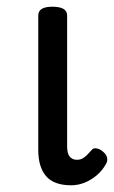

<svg xmlns="http://www.w3.org/2000/svg" viewBox="-20 -535 340 572"><path d="M192 17Q141 17 117.5 -10Q94 -37 94 -88V-489Q94 -502 104.5 -508.5Q115 -515 136 -515Q158 -515 169 -508.5Q180 -502 180 -489V-99Q180 -77 188 -68Q196 -59 209 -59Q219 -59 226 -63Q233 -67 239.5 -73.5Q246 -80 254 -89Q259 -95 269.5 -92.5Q280 -90 287 -83Q297 -75 299 -65Q301 -55 296 -47Q285 -27 268.5 -13Q252 1 232.5 9Q213 17 192 17Z"/></svg>

Font: Playwrite GB J
Style: Regular
Weight: 400
Designer: Veronika Burian, José Scaglione
Foundry: TypeTogether
Version: Version 1.002